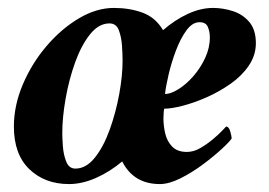

<svg xmlns="http://www.w3.org/2000/svg" viewBox="-20 -458 679 484"><path d="M517 -438Q542 -438 567 -430Q592 -422 608.5 -402.5Q625 -383 625 -349Q625 -319 607.5 -293Q590 -267 561.5 -247Q533 -227 501.5 -213Q470 -199 441 -191.5Q412 -184 394 -184Q393 -182 392.5 -172.5Q392 -163 392 -159Q392 -141 396.5 -121.5Q401 -102 414 -88.5Q427 -75 451 -75Q468 -75 484.5 -84.5Q501 -94 515.5 -106Q530 -118 539.5 -128Q549 -138 550 -139Q557 -139 560.5 -126.5Q564 -114 564 -109Q559 -101 539 -82.5Q519 -64 491.5 -43.5Q464 -23 435 -8.5Q406 6 383 6Q317 6 288 -51Q257 -25 222 -9.5Q187 6 154 6Q93 6 54 -31.5Q15 -69 15 -139Q15 -192 37.5 -245Q60 -298 97 -341.5Q134 -385 178.5 -411.5Q223 -438 267 -438Q307 -438 339.5 -426Q372 -414 391 -382Q421 -408 453.5 -423Q486 -438 517 -438ZM256 -399Q229 -399 207 -371.5Q185 -344 169.5 -301Q154 -258 145.5 -210Q137 -162 137 -122Q137 -111 138.5 -89.5Q140 -68 147 -50.5Q154 -33 170 -33Q197 -33 219 -60.5Q241 -88 256.5 -131Q272 -174 280.5 -220.5Q289 -267 289 -305Q289 -321 287.5 -343Q286 -365 279.5 -382Q273 -399 256 -399ZM396 -221Q410 -221 429.5 -233Q449 -245 467 -265.5Q485 -286 497 -311.5Q509 -337 509 -364Q509 -378 504 -390Q499 -402 483 -402Q465 -402 450 -381.5Q435 -361 423.5 -330.5Q412 -300 405 -270Q398 -240 396 -221Z"/></svg>

Font: Amiri
Style: Bold Italic
Weight: 700
Italic angle: 10°
Designer: Khaled Hosny
Version: Version 0.113